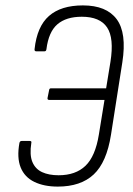

<svg xmlns="http://www.w3.org/2000/svg" viewBox="-20 -683 491 711"><path d="M194 8Q143 8 107 -9.5Q71 -27 56.5 -63Q42 -99 52 -154Q54 -161 60 -161H90Q98 -161 96 -154Q89 -109 100 -83Q111 -57 136 -45.5Q161 -34 197 -34Q260 -34 296.5 -69Q333 -104 346 -184L367 -313H162Q155 -313 156 -320L162 -350Q163 -356 169 -356H373L389 -454Q403 -542 376.5 -581.5Q350 -621 283 -621Q225 -621 192.5 -593Q160 -565 152 -501Q151 -493 145 -493H114Q107 -493 108 -501Q117 -585 161.5 -624Q206 -663 287 -663Q374 -663 412 -612Q450 -561 433 -452L391 -184Q375 -82 327 -37Q279 8 194 8Z"/></svg>

Font: Sofia Sans Condensed Light
Style: Italic
Weight: 300
Italic angle: -9°
Version: Version 4.100